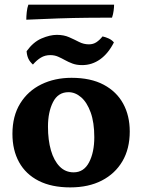

<svg xmlns="http://www.w3.org/2000/svg" viewBox="-20 -805 618 834"><path d="M285.2 9Q204 9 147.9 -19.6Q91.8 -48.2 62.9 -100.5Q34 -152.8 34 -223.6Q34 -301.2 67.8 -355.8Q101.6 -410.4 159.8 -438.7Q218 -467 290.6 -467Q374.2 -467 430.4 -437Q486.6 -407 515.1 -354.7Q543.6 -302.4 543.6 -233.8Q543.6 -158.8 511.8 -104.7Q480 -50.6 422.3 -20.8Q364.6 9 285.2 9ZM299.8 -56.4Q344.2 -56.4 366.9 -99.9Q389.6 -143.4 389.6 -209.2Q389.6 -273 373.8 -316.7Q358 -360.4 332.4 -382.5Q306.8 -404.6 277.6 -404.6Q232.2 -404.6 210.3 -361.5Q188.4 -318.4 188.4 -254.8Q188.4 -196.4 201.3 -151.8Q214.2 -107.2 239.1 -81.8Q264 -56.4 299.8 -56.4ZM336.8 -522.2Q312.8 -522.2 294.9 -528.9Q277 -535.6 262.2 -543.9Q247.4 -552.2 232.1 -558.9Q216.8 -565.6 198.2 -565.6Q175.8 -565.6 157.9 -554.9Q140 -544.2 123 -524.6Q109.4 -536.8 103.1 -550.5Q96.8 -564.2 95.6 -582.6Q124.2 -622.4 160.5 -638Q196.8 -653.6 227 -653.6Q257.2 -653.6 280.4 -643.3Q303.6 -633 323.6 -622.7Q343.6 -612.4 366.4 -612.4Q385 -612.4 399.1 -621.9Q413.2 -631.4 425.4 -646.8Q438.8 -644 452.4 -637.7Q466 -631.4 474.8 -620.8Q450.4 -572.6 415 -547.4Q379.6 -522.2 336.8 -522.2ZM475.6 -784.6Q475.6 -774.2 473.6 -758.6Q471.6 -743 466.6 -728.4Q418.8 -728.4 359.3 -727.8Q299.8 -727.2 232.8 -725Q165.8 -722.8 94.2 -719.4Q94.2 -733.8 96.2 -752.6Q98.2 -771.4 103.2 -784.6Z"/></svg>

Font: Vollkorn
Style: Regular
Weight: 400
Designer: Friedrich Althausen
Foundry: Friedrich Althausen
Version: Version 4.104